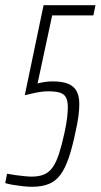

<svg xmlns="http://www.w3.org/2000/svg" viewBox="-41 -708 386 736"><path d="M82 8Q67 8 48 6Q29 4 11 1Q-7 -2 -21 -6L-14 -42Q2 -39 20 -36.5Q38 -34 54 -32.5Q70 -31 81 -31Q109 -31 128.5 -39.5Q148 -48 161.5 -67.5Q175 -87 185.5 -119.5Q196 -152 206 -198Q213 -230 216 -254.5Q219 -279 219 -297Q219 -323 211 -336Q203 -349 186.5 -353.5Q170 -358 141 -358Q133 -358 120 -356.5Q107 -355 90.5 -351.5Q74 -348 54 -343L126 -688H325L317 -649H159L103 -388Q114 -391 129 -393.5Q144 -396 160 -396Q199 -396 221 -386.5Q243 -377 253 -358Q263 -339 263 -309Q263 -287 259.5 -261.5Q256 -236 249 -205Q237 -146 223 -104.5Q209 -63 191 -38.5Q173 -14 146.5 -3Q120 8 82 8Z"/></svg>

Font: Saira UltraCondensed ExtraLight
Style: Italic
Weight: 250
Width: 1
Italic angle: -12°
Designer: Hector Gatti with collaboration of the Omnibus-Type team
Foundry: Omnibus-Type
Version: Version 1.101